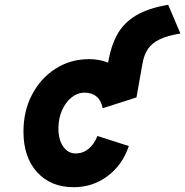

<svg xmlns="http://www.w3.org/2000/svg" viewBox="-20 -770 774 802"><path d="M288 12Q192 12 135 -50.8Q78 -113.5 78 -220Q78 -306.5 114 -375Q150 -443.5 212.2 -483.2Q274.5 -523 353 -523Q374 -523 393.8 -519.2Q413.5 -515.5 431.5 -508.5L433 -517Q444.5 -581 471 -628Q497.5 -675 548.2 -705.5Q599 -736 682.5 -750L733.5 -630Q678 -621 645.8 -605Q613.5 -589 597.5 -564.8Q581.5 -540.5 575.5 -506L550 -363L409 -318Q402.5 -350.5 383.2 -366.8Q364 -383 334 -383Q303.5 -383 278.5 -362.8Q253.5 -342.5 238.8 -308.5Q224 -274.5 224 -233Q224 -186.5 244 -157.8Q264 -129 296 -129Q326 -129 349.8 -148.2Q373.5 -167.5 387 -202L518 -160Q492 -81.5 429.8 -34.8Q367.5 12 288 12Z"/></svg>

Font: Overpass Black
Style: Italic
Weight: 900
Italic angle: -10°
Designer: Delve Withrington, Dave Bailey, Thomas Jockin
Foundry: Delve Fonts LLC
Version: Version 4.000